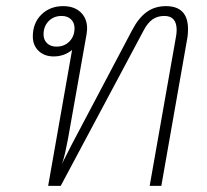

<svg xmlns="http://www.w3.org/2000/svg" viewBox="-20 -606 674 626"><path d="M593 -511Q593 -491 589 -472L506 0H468L553 -482Q556 -497 556 -508Q556 -554 516 -554Q493 -554 477 -542.5Q461 -531 449 -508L178 0H137L215 -443Q189 -422 155 -422Q125 -422 106 -440Q87 -458 87 -487Q87 -531 115 -558.5Q143 -586 186 -586Q222 -586 243 -566Q264 -546 264 -513Q264 -507 262 -493L202 -155Q198 -134 193 -110.5Q188 -87 181 -70L213 -133L411 -508Q432 -548 458.5 -567Q485 -586 521 -586Q593 -586 593 -511ZM223 -514Q223 -532 211.5 -543Q200 -554 181 -554Q155 -554 138.5 -537Q122 -520 122 -494Q122 -476 133.5 -465Q145 -454 164 -454Q190 -454 206.5 -471Q223 -488 223 -514Z"/></svg>

Font: Sarabun Thin
Style: Italic
Weight: 250
Italic angle: -10°
Designer: Suppakit Chalermlarp | Katatrad Co.,Ltd.
Foundry: Cadson Demak Co.,Ltd.
Version: Version 1.000; ttfautohint (v1.6)